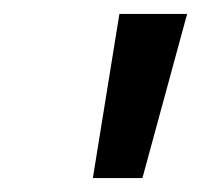

<svg xmlns="http://www.w3.org/2000/svg" viewBox="-20 -722 288 275"><path d="M113 -467 151 -702H248L184 -467Z"/></svg>

Font: Red Hat Display SemiBold
Style: Italic
Weight: 600
Italic angle: -12°
Designer: Pentagram, MCKL
Foundry: Pentagram, MCKL
Version: Version 1.023